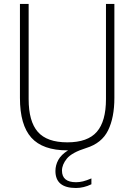

<svg xmlns="http://www.w3.org/2000/svg" viewBox="-20 -760 688 982"><path d="M368.5 201.5Q263.5 201.5 263.5 114.5Q263.5 85 278.2 58Q293 31 328 9H324.5Q198.5 9 140.2 -56Q82 -121 82 -259V-740H126.5V-253Q126.5 -139.5 173.2 -85.8Q220 -32 324.5 -32Q428.5 -32 475.2 -85.8Q522 -139.5 522 -253V-740H565V-259Q565 -159 532.8 -93.2Q500.5 -27.5 421 -3Q347.5 20 322.2 51Q297 82 297 112.5Q297 172 369 172Q386.5 172 404.8 167.5Q423 163 447.5 152.5V182.5Q408 201.5 368.5 201.5Z"/></svg>

Font: Encode Sans SmCnd XLt
Style: Regular
Weight: 200
Width: 4
Designer: Multiple Designers
Foundry: Impallari Type
Version: Version 3.002; ttfautohint (v1.8.3) -l 8 -r 50 -G 200 -x 14 